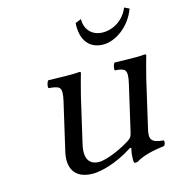

<svg xmlns="http://www.w3.org/2000/svg" viewBox="-109 -822 858 928"><g transform="rotate(-15 320.0 -357.5)"><path d="M379.8 -727 350.1 -715C344.4 -630 383.9 -580 453.9 -580C512.9 -580 588.2 -629 620.1 -715L595.8 -727C572.5 -669 519.1 -637 467.1 -637C413.1 -637 378.6 -674 379.8 -727ZM244.2 10C283.2 10 362.1 -9.1 441.4 -60C447.4 -63.9 454.7 -66 453.1 -59C442.9 -14.9 448.2 10 448.2 10C455.5 13 458.7 12 467.2 10C493.3 -8 545.8 -23 608.4 -30C615.8 -36 619.3 -51 614.7 -57C551.8 -62 544.2 -81 555.5 -130L610.7 -369C617.6 -399 639.4 -476 639.4 -476C640.1 -479 637.8 -482 632.8 -482C627.5 -481 604.3 -480 589.3 -480C557.3 -480 519.5 -481 482.8 -482C475.4 -476 469.6 -451 474.2 -445C495.8 -443.7 514.8 -440.6 522.3 -431.6C531.6 -420.5 531 -400.5 522.5 -364L470.4 -138C466 -119 462.8 -109.9 445.4 -99C376.9 -56 312 -37 287 -37C257 -37 210.3 -51 230.8 -140L283.7 -369C290.6 -399 312.4 -476 312.4 -476C313.1 -479 310.8 -482 305.8 -482C300.5 -481 283.3 -480 268.3 -480C236.3 -480 187.5 -481 150.8 -482C143.4 -476 137.6 -451 142.2 -445C163.8 -443.2 188 -439.9 195.4 -430.6C204.3 -419.6 203.9 -400.2 195.8 -365L140.6 -126C124.7 -57 145.2 10 244.2 10Z"/></g></svg>

Font: Linux Libertine Mono O
Style: Mono Oblique
Weight: 400
Italic angle: -13°
Designer: Philipp H. Poll
Foundry: Philipp H. Poll
Version: Version 5.1.7